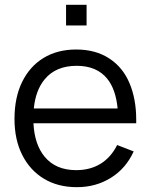

<svg xmlns="http://www.w3.org/2000/svg" viewBox="-20 -760 624 795"><path d="M253.5 -654.5V-740H338.5V-654.5ZM298.5 15Q219.5 15 161.8 -20Q104 -55 72 -118.5Q40 -182 40 -267.5Q40 -356 71.5 -420.5Q103 -485 160.2 -520Q217.5 -555 295.5 -555Q375.5 -555 432 -518.2Q488.5 -481.5 516.2 -415.8Q544 -350 544 -264.5Q544 -257 544 -249.5H118.5Q123 -162 164.5 -111.5Q210.5 -55.5 295.5 -55.5Q353.5 -55.5 396.8 -82.2Q440 -109 465 -159.5L533.5 -133Q501.5 -62.5 439.2 -23.8Q377 15 298.5 15ZM467 -311Q459.5 -390 424 -434Q380.5 -487.5 297.5 -487.5Q210.5 -487.5 164.5 -431Q127.5 -386 120 -311Z"/></svg>

Font: Cns Manrope
Style: Regular
Weight: 400
Designer: Mikhail Sharanda
Foundry: Mikhail Sharanda
Version: Version 4.504